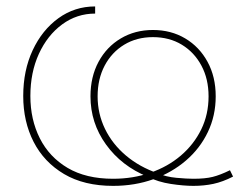

<svg xmlns="http://www.w3.org/2000/svg" viewBox="-20 -574 772 605"><path d="M336.4 11.7Q245.1 11.7 181.9 -25.6Q118.7 -63 85.9 -127Q53.2 -190.9 53.2 -271.5Q53.2 -352.1 83 -415.8Q112.8 -479.5 164.1 -516.6Q215.3 -553.7 279.8 -553.7V-531.2Q222.2 -531.2 175.8 -497.1Q129.4 -462.9 102.5 -404.3Q75.7 -345.7 75.7 -271.5Q75.7 -197.3 105.5 -138.2Q135.3 -79.1 193.1 -44.9Q251 -10.7 336.4 -10.7Q399.4 -10.7 454.1 -29.8Q508.8 -48.8 549.8 -83.7Q590.8 -118.7 614 -166Q637.2 -213.4 637.2 -270.5Q637.2 -325.2 614.7 -367.2Q592.3 -409.2 553 -433.1Q513.7 -457 461.9 -457Q410.6 -457 371.3 -433.1Q332 -409.2 309.8 -367.2Q287.6 -325.2 287.6 -270.5Q287.6 -215.8 310.8 -168Q334 -120.1 376.7 -84Q419.4 -47.9 477.5 -27.8Q503.4 -16.6 535.9 -13.7Q568.4 -10.7 589.4 -10.7Q626.5 -10.7 650.1 -16.6Q673.8 -22.5 704.6 -37.6L714.4 -17.6Q682.1 -1 652.3 5.4Q622.6 11.7 589.4 11.7Q558.6 11.7 518.3 5.6Q478 -0.5 445.3 -17.1Q362.8 -50.8 314 -118.7Q265.1 -186.5 265.1 -270.5Q265.1 -332 290.5 -379.2Q315.9 -426.3 360.6 -452.9Q405.3 -479.5 461.9 -479.5Q519 -479.5 563.7 -452.9Q608.4 -426.3 634 -379.2Q659.7 -332 659.7 -270.5Q659.7 -209.5 635 -158Q610.4 -106.4 566.2 -68.4Q522 -30.3 463.4 -9.3Q404.8 11.7 336.4 11.7Z"/></svg>

Font: Inter 20pt Thin
Style: Regular
Weight: 250
Version: Version 4.001;git-66647c0bb